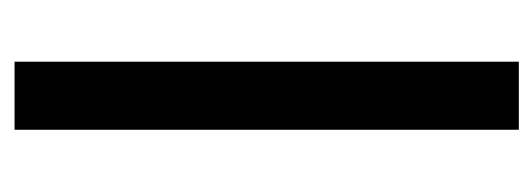

<svg xmlns="http://www.w3.org/2000/svg" viewBox="-266 -502 768 277"><g transform="rotate(-90 118.5 -364.0)"><path d="M167.5 -727.5V0H69.3V-727.5Z"/></g></svg>

Font: Inter Cardless Display
Style: Regular
Weight: 400
Designer: Rasmus Andersson
Foundry: rsms
Version: Version 4.001;git-9221beed3